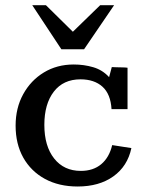

<svg xmlns="http://www.w3.org/2000/svg" viewBox="-20 -692 554 727"><path d="M273.9 14.2Q203.1 14.2 150.1 -14.6Q97.2 -43.5 68.1 -95.2Q39.1 -147 39.1 -216.3Q39.1 -283.2 67.9 -335.4Q96.7 -387.7 146.2 -417.7Q195.8 -447.8 259.3 -447.8Q297.9 -447.8 333 -437.5Q368.2 -427.2 393.1 -399.9L403.3 -438Q408.7 -437.5 420.7 -437.3Q432.6 -437 444.8 -436.8Q457 -436.5 462.9 -435.5V-278.8H402.3Q398.9 -335.9 367.9 -363.8Q336.9 -391.6 284.7 -391.6Q219.7 -391.6 183.8 -345Q147.9 -298.3 147.9 -219.2Q147.9 -138.7 185.1 -91.8Q222.2 -44.9 286.1 -44.9Q333 -44.9 363.3 -70.3Q393.6 -95.7 404.8 -142.6L477.5 -131.3Q462.9 -62.5 409.2 -24.2Q355.5 14.2 273.9 14.2ZM212.4 -505.4 102.1 -672.4H153.8L255.9 -571.8L359.4 -672.4H412.1L298.3 -505.4Z"/></svg>

Font: Kameron Medium
Style: Regular
Weight: 500
Designer: Vernon Adams
Foundry: Vernon Adams
Version: Version 1.100